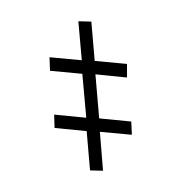

<svg xmlns="http://www.w3.org/2000/svg" viewBox="-150 -738 803 849"><g transform="rotate(-30 251.0 -313.5)"><path d="M133 0 84 -30 158 -188 42 -271 70 -323 186 -240 268 -417 151 -500 179 -553 296 -470 369 -627 418 -597 344 -439 461 -356 431 -304 317 -386 234 -209 350 -126 323 -74 207 -156Z"/></g></svg>

Font: Noto Serif ExtraCondensed Extra
Style: Regular
Weight: 800
Width: 3
Designer: Monotype Design Team
Foundry: Monotype Imaging Inc.
Version: Version 1.002